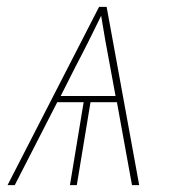

<svg xmlns="http://www.w3.org/2000/svg" viewBox="-20 -540 540 560"><path d="M2 0 269 -520H291L386 0H365L321 -242H244L204 0H184L224 -242H147L23 0ZM317 -260 301 -347Q294 -383 287.5 -420Q281 -457 275 -494Q257 -457 238.5 -420Q220 -383 201 -347L157 -260Z"/></svg>

Font: Iosevka SS18 Thin
Style: Italic
Weight: 100
Italic angle: -9°
Monospace: yes
Designer: Belleve Invis
Foundry: Belleve Invis
Version: Version 25.1.1; ttfautohint (v1.8.4)